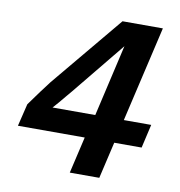

<svg xmlns="http://www.w3.org/2000/svg" viewBox="-76 -730 752 801"><g transform="rotate(10 300.0 -330.0)"><path d="M272 0 308 -155H25L48 -250Q96 -317 127 -357L379 -660H550L456 -255H572L549 -155H433L397 0ZM154 -255H335L405 -559L223 -336Q215 -327 201.5 -310.5Q188 -294 176.5 -280.5Q165 -267 154 -255Z"/></g></svg>

Font: Elaine Sans SemiBold
Style: Italic
Weight: 600
Italic angle: -13°
Designer: Wei Huang
Foundry: Wei Huang
Version: Version 2.001;December 24, 2019;FontCreator 12.0.0.2547 64-b